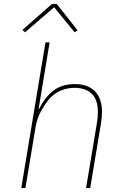

<svg xmlns="http://www.w3.org/2000/svg" viewBox="-20 -955 640 975"><path d="M211 -740H232L176 -402H179Q208 -461 251 -494.5Q294 -528 360 -528Q427 -528 462.5 -491Q498 -454 498 -387Q498 -373 496.5 -358.5Q495 -344 493 -330L438 0H417L472 -329Q477 -357 477 -386Q477 -448 446.5 -478.5Q416 -509 357 -509Q322 -509 287 -494.5Q252 -480 223 -444Q207 -424 188 -390Q169 -356 161 -312L109 0H88ZM268 -935 374 -801 359 -791 255 -918 107 -791 94 -803 244 -935Z"/></svg>

Font: IBM Plex Mono Thin
Style: Italic
Weight: 100
Italic angle: -9°
Monospace: yes
Designer: Mike Abbink, Paul van der Laan, Pieter van Rosmalen
Foundry: Bold Monday
Version: Version 2.3